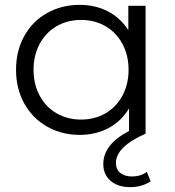

<svg xmlns="http://www.w3.org/2000/svg" viewBox="-20 -550 718 790"><path d="M405 125Q405 44 511 -11V-104Q479 -51 426.5 -23Q374 5 308 5Q234 5 174 -29Q114 -63 80 -124Q46 -185 46 -263Q46 -341 80 -402Q114 -463 174 -496.5Q234 -530 308 -530Q372 -530 423.5 -503.5Q475 -477 508 -426V-526H579V0Q457 54 457 120Q457 147 475 161.5Q493 176 522 176Q561 176 584 157L600 196Q564 220 515 220Q465 220 435 194Q405 168 405 125ZM509 -263Q509 -323 483.5 -370Q458 -417 413.5 -442.5Q369 -468 314 -468Q258 -468 213.5 -442.5Q169 -417 143.5 -370Q118 -323 118 -263Q118 -203 143.5 -156Q169 -109 213.5 -83.5Q258 -58 314 -58Q369 -58 413.5 -83.5Q458 -109 483.5 -156Q509 -203 509 -263Z"/></svg>

Font: CMG Sans
Style: Regular
Weight: 400
Designer: Julieta Ulanovsky
Foundry: Julieta Ulanovsky
Version: Version 7.200